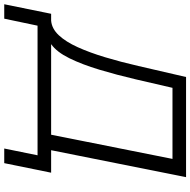

<svg xmlns="http://www.w3.org/2000/svg" viewBox="-88 -724 897 905"><g transform="rotate(90 360.5 -271.5)"><path d="M-72 157 -27 -64H5Q43 -67 74 -100Q105 -133 130.5 -189.5Q156 -246 178 -319Q200 -392 219 -475L271 -700H743L616 -64H722L677 157H608L640 0H29L-4 157ZM543 -64 657 -636H322L282 -463Q261 -373 236.5 -291.5Q212 -210 182.5 -150Q153 -90 116 -64Z"/></g></svg>

Font: Montserrat
Style: Italic
Weight: 400
Italic angle: -11.3°
Designer: Julieta Ulanovsky
Foundry: Julieta Ulanovsky
Version: Version 9.000; ttfautohint (v1.8.4.7-5d5b)